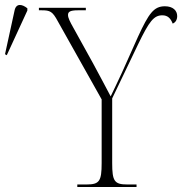

<svg xmlns="http://www.w3.org/2000/svg" viewBox="-164 -745 728 765"><path d="M-137 -525 -55 -703V-712C-76 -729 -100 -733 -106 -703L-144 -529ZM144 0H380V-10H343C292 -10 283 -23 283 -95V-353L386 -568C431 -661 449 -684 483 -684C504 -684 516 -672 524 -651C535 -655 542 -666 542 -681C542 -703 525 -720 493 -720C449 -720 429 -692 386 -599L322 -456C303 -414 289 -387 277 -361C254 -405 230 -449 206 -494L128 -635C115 -658 107 -674 107 -685C107 -697 113 -704 147 -704H178V-714H-9V-704H1C36 -704 45 -700 67 -659L241 -349V-95C241 -23 232 -10 181 -10H144Z"/></svg>

Font: Noto Serif Display SemiCondensed ExtraLight
Style: Regular
Weight: 200
Width: 4
Designer: Monotype Design Team
Foundry: Monotype Imaging Inc.
Version: Version 2.009